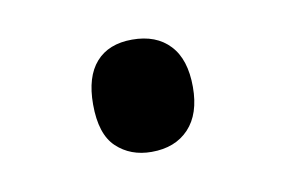

<svg xmlns="http://www.w3.org/2000/svg" viewBox="-33 -163 331 223"><g transform="rotate(-10 133.0 -52.0)"><path d="M74.2 -51.8Q74.2 -84.5 89.1 -101.3Q104 -118.2 131.8 -118.2Q160.2 -118.2 176 -101.3Q191.9 -84.5 191.9 -51.8Q191.9 -20 175.8 -2.9Q159.7 14.2 131.8 14.2Q106.9 14.2 90.6 -1.2Q74.2 -16.6 74.2 -51.8Z"/></g></svg>

Font: f08437224
Style: Regular
Weight: 400
Foundry: Ascender Corporation
Version: Version 1.10